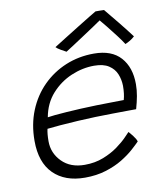

<svg xmlns="http://www.w3.org/2000/svg" viewBox="-80 -779 708 833"><g transform="rotate(-10 274.0 -363.0)"><path d="M479.5 -126Q468 -114 446.5 -94.8Q425 -75.5 393.5 -56.2Q362 -37 320.2 -24Q278.5 -11 227.5 -11Q139.5 -11 89.2 -61Q39 -111 39 -206Q39 -278.5 63.5 -338.8Q88 -399 131.8 -442.8Q175.5 -486.5 233.2 -510.5Q291 -534.5 358 -534.5Q436 -534.5 475.5 -490.5Q515 -446.5 515 -372.5Q515 -346.5 510.2 -320.5Q505.5 -294.5 497 -265Q491.5 -265 461.5 -264.8Q431.5 -264.5 391.8 -264Q352 -263.5 317.5 -262.5Q282.5 -261.5 240.2 -259Q198 -256.5 160.5 -253.5Q123 -250.5 103.5 -248Q98.5 -226.5 98.5 -194Q98.5 -141.5 135.8 -103.8Q173 -66 236 -66Q281.5 -66 318.8 -80.8Q356 -95.5 383.2 -115.5Q410.5 -135.5 426.8 -152.5Q443 -169.5 447 -173.5Q452.5 -168 464.8 -152.2Q477 -136.5 479.5 -126ZM113.5 -297Q137.5 -301 198 -305.2Q258.5 -309.5 330.5 -311.5Q358.5 -312 385 -312.5Q411.5 -313 429.8 -313.2Q448 -313.5 451 -313.5Q458.5 -339.5 458.5 -375Q458 -402.5 448 -427Q438 -451.5 414.2 -467Q390.5 -482.5 349.5 -482.5Q298.5 -482.5 248.5 -461.2Q198.5 -440 161.5 -398.8Q124.5 -357.5 113.5 -297ZM434.5 -713Q458 -685 489 -646.5Q520 -608 542.5 -578Q533 -569 522 -562.5Q511 -556 500.5 -551.5Q490.5 -567.5 471.5 -592.5Q452.5 -617.5 434.2 -640.2Q416 -663 408 -672Q398.5 -665 377.2 -651Q356 -637 330.5 -620Q305 -603 281.5 -587.8Q258 -572.5 243 -563Q236.5 -566 220.2 -575.5Q204 -585 199 -591Q224.5 -607 254.8 -626Q285 -645 314.2 -663Q343.5 -681 365.8 -694.8Q388 -708.5 397 -713.5Q403.5 -713.5 415 -713.5Q426.5 -713.5 434.5 -713Z"/></g></svg>

Font: Grandstander ExtraLight
Style: Italic
Weight: 200
Italic angle: -15°
Designer: Tyler Finck
Foundry: Etcetera Type Co
Version: Version 1.200; ttfautohint (v1.8.3)